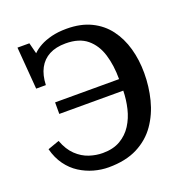

<svg xmlns="http://www.w3.org/2000/svg" viewBox="-130 -837 939 970"><g transform="rotate(-20 339.5 -351.5)"><path d="M292 14Q253 14 213.5 3Q174 -8 138.5 -30.5Q103 -53 76.5 -89.5Q50 -126 37 -176L99 -198Q118 -147 149 -117.5Q180 -88 216.5 -76Q253 -64 289 -64Q345 -64 383.5 -86.5Q422 -109 446 -146.5Q470 -184 481 -230.5Q492 -277 493 -325H149V-387H493Q493 -461 475 -520Q457 -579 415 -614Q373 -649 300 -649Q248 -649 212 -630Q176 -611 156.5 -574.5Q137 -538 135 -485H83L65 -712H129L144 -653Q162 -671 187.5 -685Q213 -699 248.5 -708Q284 -717 330 -717Q406 -717 461.5 -690Q517 -663 552.5 -615.5Q588 -568 605.5 -506Q623 -444 623 -373Q623 -300 605.5 -231Q588 -162 549.5 -106.5Q511 -51 447.5 -18.5Q384 14 292 14Z"/></g></svg>

Font: Literata 18pt Medium
Style: Regular
Weight: 500
Designer: Latin by Veronika Burian and Jose Scaglione. Greek by Irene Vlachou. Cyrillic by Vera Evstafieva.
Foundry: TypeTogether
Version: Version 3.103;gftools[0.9.29]